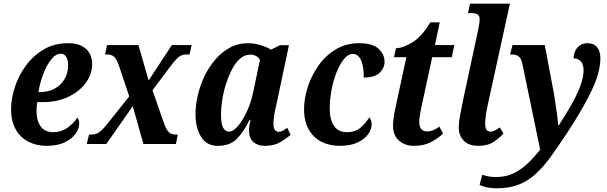

<svg xmlns="http://www.w3.org/2000/svg" viewBox="-20 -780 3286 1040"><path d="M231 10Q179 10 135.5 -11.5Q92 -33 66 -77.5Q40 -122 40 -189Q40 -245 60 -307Q80 -369 119.5 -423.5Q159 -478 216.5 -512Q274 -546 349 -546Q411 -546 445 -516Q479 -486 479 -433Q479 -378 444.5 -331Q410 -284 350 -255.5Q290 -227 215 -227H182Q178 -205 178 -180Q178 -125 201 -94.5Q224 -64 269 -64Q312 -64 346 -88.5Q380 -113 399 -143Q409 -133 409 -110Q409 -84 390 -56.5Q371 -29 331.5 -9.5Q292 10 231 10ZM196 -281Q239 -281 274 -299Q309 -317 329 -350.5Q349 -384 349 -428Q349 -456 338.5 -472.5Q328 -489 310 -489Q282 -489 257 -457.5Q232 -426 214 -378Q196 -330 188 -281Z M450 0 462 -51H473Q489 -51 502 -55.5Q515 -60 530 -74Q545 -88 567 -116L680 -258L625 -422Q612 -460 598 -472.5Q584 -485 560 -485H549L560 -536H730L785 -344L911 -536H1018L1007 -485H990Q973 -485 960.5 -479Q948 -473 934 -458Q920 -443 898 -414L806 -291L865 -122Q879 -80 893 -65.5Q907 -51 932 -51H943L933 0H757L699 -205L556 0Z M1160 10Q1099 10 1069 -39Q1039 -88 1039 -161Q1039 -209 1051 -262Q1063 -315 1086.5 -365Q1110 -415 1145 -456Q1180 -497 1224.5 -521.5Q1269 -546 1324 -546Q1358 -546 1393 -535Q1428 -524 1448 -511L1496 -535H1545L1479 -222Q1476 -210 1471.5 -189.5Q1467 -169 1464 -147.5Q1461 -126 1461 -112Q1461 -66 1490 -66Q1502 -66 1512 -72Q1522 -78 1536 -88L1554 -49Q1531 -30 1498 -10Q1465 10 1415 10Q1376 10 1352.5 -10.5Q1329 -31 1329 -72Q1329 -87 1331 -100.5Q1333 -114 1337 -131H1332Q1299 -64 1262 -27Q1225 10 1160 10ZM1220 -67Q1238 -67 1258 -86Q1278 -105 1297 -137Q1316 -169 1330.5 -208Q1345 -247 1353 -288L1388 -455Q1381 -470 1366.5 -477Q1352 -484 1336 -484Q1305 -484 1280 -462Q1255 -440 1236 -403Q1217 -366 1203.5 -323Q1190 -280 1183.5 -237Q1177 -194 1177 -160Q1177 -108 1189 -87.5Q1201 -67 1220 -67Z M1819 10Q1765 10 1721.5 -12Q1678 -34 1652.5 -78Q1627 -122 1627 -189Q1627 -245 1646.5 -307Q1666 -369 1704 -423.5Q1742 -478 1798 -512Q1854 -546 1926 -546Q1998 -546 2030.5 -516Q2063 -486 2063 -445Q2063 -413 2037 -386.5Q2011 -360 1950 -360Q1952 -413 1937 -450.5Q1922 -488 1891 -488Q1866 -488 1843 -460Q1820 -432 1802.5 -387Q1785 -342 1775.5 -291Q1766 -240 1766 -194Q1766 -131 1789.5 -97.5Q1813 -64 1858 -64Q1905 -64 1933.5 -89Q1962 -114 1980 -144Q1993 -131 1993 -105Q1993 -80 1974.5 -53.5Q1956 -27 1917.5 -8.5Q1879 10 1819 10Z M2222 10Q2174 10 2141.5 -18Q2109 -46 2109 -100Q2109 -120 2112.5 -145.5Q2116 -171 2121 -191L2181 -470H2114L2125 -519Q2162 -519 2213.5 -550.5Q2265 -582 2311 -659H2362L2336 -536H2441L2427 -470H2321L2262 -197Q2251 -145 2251 -117Q2251 -93 2262.5 -80.5Q2274 -68 2292 -68Q2310 -68 2328 -75.5Q2346 -83 2360 -94L2380 -56Q2350 -29 2312.5 -9.5Q2275 10 2222 10Z M2571 10Q2520 10 2492.5 -17.5Q2465 -45 2465 -89Q2465 -116 2472 -155Q2479 -194 2490 -246L2571 -623Q2574 -637 2576 -651Q2578 -665 2578 -676Q2578 -694 2567 -701.5Q2556 -709 2535 -709H2515L2526 -760H2742L2622 -212Q2616 -184 2612 -157Q2608 -130 2608 -110Q2608 -67 2636 -67Q2648 -67 2660 -73Q2672 -79 2687 -90L2707 -57Q2686 -33 2654 -11.5Q2622 10 2571 10Z M2669 240Q2618 240 2578 222L2592 167Q2602 170 2621 174.5Q2640 179 2666 179Q2719 179 2761 159Q2803 139 2838 105.5Q2873 72 2906 31L2810 -432Q2804 -462 2790.5 -473.5Q2777 -485 2752 -485H2743L2756 -536H2931L2980 -275Q2984 -249 2989.5 -214Q2995 -179 2999 -147.5Q3003 -116 3004 -100H3006Q3042 -155 3073 -209Q3104 -263 3122.5 -312Q3141 -361 3141 -399Q3141 -431 3126 -447.5Q3111 -464 3087 -464Q3088 -502 3109 -524Q3130 -546 3161 -546Q3196 -546 3214 -524.5Q3232 -503 3232 -465Q3232 -388 3184.5 -289Q3137 -190 3055 -65Q3005 11 2963.5 68.5Q2922 126 2879.5 164Q2837 202 2787 221Q2737 240 2669 240Z"/></svg>

Font: Noto Serif Condensed
Style: Bold Italic
Weight: 700
Width: 3
Italic angle: -12°
Designer: Monotype Design Team
Foundry: Monotype Imaging Inc.
Version: Version 2.014